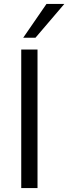

<svg xmlns="http://www.w3.org/2000/svg" viewBox="-20 -957 347 977"><path d="M88.1 0V-705H170.9V0ZM98.1 -765 216.5 -936.9H307.3L160.5 -765Z"/></svg>

Font: Mulish ExtraLight
Style: Regular
Weight: 200
Designer: Vernon Adams
Foundry: Vernon Adams
Version: Version 3.603